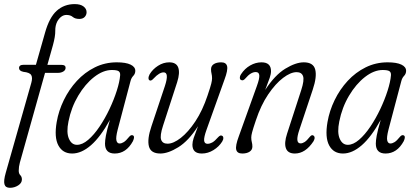

<svg xmlns="http://www.w3.org/2000/svg" viewBox="-39 -742 2027 938"><path d="M54 -409.5Q54 -425.5 76.5 -425.5H136.5L181 -582Q202 -657 238.2 -689.5Q274.5 -722 326 -722Q354 -722 369 -710.5Q384 -699 384 -682.5Q384 -669 374.8 -659.2Q365.5 -649.5 348.5 -649.5Q328 -649.5 316.5 -659.2Q305 -669 285.5 -669Q260 -669 241.5 -638.5Q230.5 -618 231 -591.2Q231.5 -564.5 219.5 -521L192.5 -425H262Q281.5 -425 281.5 -411Q281.5 -399.5 270.5 -392.8Q259.5 -386 243.5 -386H181L58 52.5Q52.5 72.5 52.5 92Q52.5 106 60.2 113.8Q68 121.5 68 135Q68 152 49.8 163.8Q31.5 175.5 9.5 175.5Q-12.5 175.5 -17.2 158.2Q-22 141 -11 102.5L114 -337.5Q121 -362.5 113.5 -375.2Q106 -388 75.5 -391Q54 -395.5 54 -409.5Z M536 -109Q526 -70 529.8 -55.5Q533.5 -41 545 -41Q555 -41 565.8 -47.8Q576.5 -54.5 591 -72.5Q600.5 -84.5 609.5 -81Q621.5 -76.5 610.5 -52.5Q577.5 8 521.5 8Q474 8 474 -40.5Q474 -55.5 478.5 -80.2Q483 -105 498 -156.5Q452 -73 405.5 -32.5Q359 8 313.5 8Q267.5 8 246.2 -31.5Q225 -71 238 -146Q247.5 -201 272.8 -253Q298 -305 336.5 -346.8Q375 -388.5 424.5 -413Q474 -437.5 531.5 -437.5Q576 -437.5 599.2 -426.2Q622.5 -415 622 -395Q621.5 -381 612 -371.2Q602.5 -361.5 598.5 -345.5ZM295.5 -148.5Q284.5 -95 297.5 -64.8Q310.5 -34.5 337 -34.5Q363.5 -34.5 392 -59Q420.5 -83.5 447.2 -123.2Q474 -163 495.8 -209Q517.5 -255 531.5 -298.8Q545.5 -342.5 548 -374.5Q549 -388 540.8 -394Q532.5 -400 507.5 -400Q465 -400 421 -365.8Q377 -331.5 343 -274.2Q309 -217 295.5 -148.5Z M1045 -79Q1051.5 -77 1052 -68.5Q1052.5 -60 1046.5 -50.5Q1031 -25.5 1004 -8.8Q977 8 947 8Q901 8 901 -35Q901 -49 907.2 -68Q913.5 -87 928.5 -125.5Q882 -53.5 832.2 -22.8Q782.5 8 744.5 8Q697.5 8 688.5 -27.2Q679.5 -62.5 701 -125.5L766.5 -321.5Q788.5 -388.5 760.5 -388.5Q739.5 -388.5 712.5 -359.5Q700 -345.5 693 -349Q687 -351 686.5 -359.2Q686 -367.5 692 -379Q706.5 -403.5 732.8 -420.5Q759 -437.5 788 -437.5Q822.5 -437.5 831.8 -411.8Q841 -386 826.5 -340.5L757.5 -128Q741.5 -79 748.2 -59.5Q755 -40 779.5 -40Q808 -40 844.2 -68.2Q880.5 -96.5 915.5 -149.2Q950.5 -202 975 -275.5Q989 -317 993 -333.2Q997 -349.5 997 -359Q997 -372 994.5 -382Q992 -392 992 -403.5Q992 -420 1005.5 -428.8Q1019 -437.5 1041.5 -437.5Q1066 -437.5 1070.5 -418.5Q1075 -399.5 1058 -354L970 -108Q957 -72 958.2 -55.8Q959.5 -39.5 975 -39.5Q986 -39.5 998 -46Q1010 -52.5 1027 -72Q1038 -83.5 1045 -79Z M1140.5 -350.5Q1133 -352.5 1132.8 -361.5Q1132.5 -370.5 1139 -380Q1156.5 -407 1183.2 -422.2Q1210 -437.5 1238.5 -437.5Q1285 -437.5 1285 -394.5Q1285 -380.5 1278.5 -361.2Q1272 -342 1256.5 -302.5Q1304 -375.5 1355 -406.5Q1406 -437.5 1445 -437.5Q1492 -437.5 1501 -402.2Q1510 -367 1489 -304.5L1423.5 -108Q1401 -41.5 1429.5 -41.5Q1438.5 -41.5 1449 -48Q1459.5 -54.5 1475 -74Q1484 -84.5 1490.5 -80.5Q1496.5 -78.5 1497.8 -71Q1499 -63.5 1493 -52.5Q1453.5 8 1401.5 8Q1367 8 1357.8 -17.8Q1348.5 -43.5 1363.5 -89L1432.5 -301.5Q1448.5 -350.5 1441.5 -370Q1434.5 -389.5 1410 -389.5Q1381 -389.5 1344 -361.5Q1307 -333.5 1271.2 -280.8Q1235.5 -228 1211 -154Q1197 -112.5 1192.8 -96.2Q1188.5 -80 1188.5 -70.5Q1188.5 -57.5 1191.2 -47.8Q1194 -38 1194 -26Q1194 -10 1180.5 -1Q1167 8 1144.5 8Q1119.5 8 1115 -11Q1110.5 -30 1127.5 -75.5L1216 -322Q1229 -357.5 1227.8 -373.8Q1226.5 -390 1210.5 -390Q1186 -390 1160 -359Q1149.5 -346.5 1140.5 -350.5Z M1859 -109Q1849 -70 1852.8 -55.5Q1856.5 -41 1868 -41Q1878 -41 1888.8 -47.8Q1899.5 -54.5 1914 -72.5Q1923.5 -84.5 1932.5 -81Q1944.5 -76.5 1933.5 -52.5Q1900.5 8 1844.5 8Q1797 8 1797 -40.5Q1797 -55.5 1801.5 -80.2Q1806 -105 1821 -156.5Q1775 -73 1728.5 -32.5Q1682 8 1636.5 8Q1590.5 8 1569.2 -31.5Q1548 -71 1561 -146Q1570.5 -201 1595.8 -253Q1621 -305 1659.5 -346.8Q1698 -388.5 1747.5 -413Q1797 -437.5 1854.5 -437.5Q1899 -437.5 1922.2 -426.2Q1945.5 -415 1945 -395Q1944.5 -381 1935 -371.2Q1925.5 -361.5 1921.5 -345.5ZM1618.5 -148.5Q1607.5 -95 1620.5 -64.8Q1633.5 -34.5 1660 -34.5Q1686.5 -34.5 1715 -59Q1743.5 -83.5 1770.2 -123.2Q1797 -163 1818.8 -209Q1840.5 -255 1854.5 -298.8Q1868.5 -342.5 1871 -374.5Q1872 -388 1863.8 -394Q1855.5 -400 1830.5 -400Q1788 -400 1744 -365.8Q1700 -331.5 1666 -274.2Q1632 -217 1618.5 -148.5Z"/></svg>

Font: Fraunces 144pt SuperSoft Light
Style: Italic
Weight: 300
Italic angle: -16°
Version: Version 1.000;[b76b70a41]